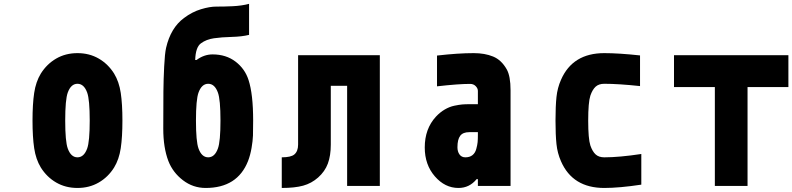

<svg xmlns="http://www.w3.org/2000/svg" viewBox="-20 -948 4040 979"><path d="M561.8 -572.9Q587.2 -531.2 595.7 -474.3Q604.2 -417.3 604.2 -333.3Q604.2 -249.3 595.7 -192.4Q587.2 -135.4 561.8 -93.8Q531.2 -44.9 483.4 -17.3Q435.5 10.4 375 10.4Q314.5 10.4 266.6 -17.3Q218.8 -44.9 188.2 -93.8Q162.8 -135.4 154.3 -192.4Q145.8 -249.3 145.8 -333.3Q145.8 -417.3 154.3 -474.3Q162.8 -531.2 188.2 -572.9Q218.8 -621.7 266.6 -649.4Q314.5 -677.1 375 -677.1Q435.5 -677.1 483.4 -649.4Q531.2 -621.7 561.8 -572.9ZM325.5 -475.9Q312.5 -440.1 312.5 -333.3Q312.5 -226.6 325.5 -190.8Q341.8 -145.8 375 -145.8Q408.2 -145.8 424.5 -190.8Q437.5 -226.6 437.5 -333.3Q437.5 -440.1 424.5 -475.9Q408.2 -520.8 375 -520.8Q341.8 -520.8 325.5 -475.9Z M992.2 -475.9Q979.2 -440.1 979.2 -333.3Q979.2 -226.6 992.2 -190.8Q1008.5 -145.8 1041.7 -145.8Q1074.9 -145.8 1091.1 -190.8Q1104.2 -226.6 1104.2 -333.3Q1104.2 -440.1 1091.1 -475.9Q1074.9 -520.8 1041.7 -520.8Q1008.5 -520.8 992.2 -475.9ZM1063.8 -670.6Q1132.8 -670.6 1181 -633.8Q1229.2 -597 1247.4 -539.7Q1270.8 -468.1 1270.8 -333.3Q1270.8 -283.9 1269.9 -256.8Q1268.9 -229.8 1262.7 -193.7Q1256.5 -157.6 1244.8 -127Q1190.8 10.4 1028.6 10.4Q964.2 10.4 912.8 -29Q861.3 -68.4 838.5 -127Q812.5 -195.3 812.5 -291.7Q812.5 -421.9 813.2 -482.7Q813.8 -543.6 817.1 -609Q820.3 -674.5 826.8 -703.8Q850.3 -806 918 -856.1Q959.6 -887.4 1004.9 -901Q1050.1 -914.7 1084.3 -914.4Q1118.5 -914.1 1166 -916.3Q1213.5 -918.6 1250 -928.4V-770.2Q1213.5 -761.1 1161.8 -759.8Q1110 -758.5 1071 -752.9Q1031.9 -747.4 1003.9 -726.6Q977.2 -706.4 975.3 -641.9H981.8Q1020.2 -670.6 1063.8 -670.6Z M1916.7 -666.7V0H1750V-510.4H1666.7V-210.9Q1666.7 -154.3 1651.7 -113.9Q1636.7 -73.6 1602.2 -43Q1568.4 -13 1525.7 -1.3Q1483.1 10.4 1416.7 10.4V-145.8Q1462.9 -145.8 1480.5 -160.2Q1500 -176.4 1500 -210.9V-666.7Z M2416.7 -274.1H2372.4Q2340.5 -274.1 2326.5 -255.5Q2312.5 -237 2312.5 -197.3Q2312.5 -175.1 2322.9 -160.5Q2333.3 -145.8 2352.9 -145.8Q2375 -145.8 2389 -156.9Q2403 -168 2408.5 -188.5Q2414.1 -209 2415.4 -223.3Q2416.7 -237.6 2416.7 -259.1ZM2395.8 -677.1Q2451.8 -677.1 2494.1 -659.8Q2536.5 -642.6 2563.8 -594.4Q2583.3 -559.9 2583.3 -487.6V0H2416.7V-34.5H2410.2Q2373.7 10.4 2317.7 10.4Q2248.7 10.4 2197.3 -48.8Q2145.8 -108.1 2145.8 -196Q2145.8 -291.7 2203.1 -353.5Q2224 -375.7 2247.7 -389.6Q2271.5 -403.6 2296.5 -408.9Q2321.6 -414.1 2336.9 -415.4Q2352.2 -416.7 2373.7 -416.7H2416.7V-484.4Q2416.7 -497.4 2405.6 -508.8Q2394.5 -520.2 2377 -520.2Q2317.1 -520.2 2208.3 -507.8V-664.7Q2315.8 -677.1 2395.8 -677.1Z M2840.5 -541Q2899.7 -677.1 3061.2 -677.1Q3134.8 -677.1 3243.5 -665.4V-509.1Q3133.5 -520.8 3061.2 -520.8Q3033.2 -520.8 3016.9 -505.9Q3000.7 -490.9 2990.2 -460.3Q2979.2 -426.4 2979.2 -333.3Q2979.2 -240.2 2990.2 -206.4Q3000.7 -175.8 3016.9 -160.8Q3033.2 -145.8 3061.2 -145.8Q3137.4 -145.8 3250 -162.8V-6.5Q3138 10.4 3061.2 10.4Q2899.7 10.4 2840.5 -125.7Q2822.3 -166.7 2817.4 -213.5Q2812.5 -260.4 2812.5 -333.3Q2812.5 -406.2 2817.4 -453.1Q2822.3 -500 2840.5 -541Z M4000 -666.7V-503.9H3791.7V0H3625V-503.9H3416.7V-666.7Z"/></svg>

Font: Monoid
Style: Bold
Weight: 700
Width: 4
Designer: Andreas Larsen (@larsenwork)
Version: Version 0.61